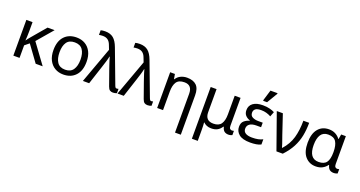

<svg xmlns="http://www.w3.org/2000/svg" viewBox="-50 -1621 5069 2706"><g transform="rotate(20 2485.0 -268.0)"><path d="M509 -536 306 -299 525 0H420L244 -242L178 -188V0H85V-536H178V-397Q178 -357 176 -319Q174 -281 172 -261H174Q183 -274 193.5 -287.5Q204 -301 213 -312L403 -536Z M1085 -269Q1085 -136 1017.5 -63Q950 10 835 10Q764 10 708.5 -22.5Q653 -55 621 -117.5Q589 -180 589 -269Q589 -402 656 -474Q723 -546 838 -546Q911 -546 966.5 -513.5Q1022 -481 1053.5 -419.5Q1085 -358 1085 -269ZM680 -269Q680 -174 717.5 -118.5Q755 -63 837 -63Q918 -63 956 -118.5Q994 -174 994 -269Q994 -364 956 -418Q918 -472 836 -472Q754 -472 717 -418Q680 -364 680 -269Z M1581 10Q1552 10 1533.5 -3Q1515 -16 1502 -53L1423 -276Q1415 -300 1403.5 -333Q1392 -366 1382 -398Q1372 -430 1367 -451H1363Q1356 -415 1341.5 -368Q1327 -321 1314 -281L1222 0H1128L1324 -538L1298 -605Q1282 -649 1252.5 -671Q1223 -693 1175 -693Q1157 -693 1143.5 -691Q1130 -689 1119 -687V-757Q1133 -761 1149.5 -763Q1166 -765 1186 -765Q1263 -765 1310 -726.5Q1357 -688 1389 -602L1579 -97Q1587 -76 1593.5 -69Q1600 -62 1611 -62Q1619 -62 1626 -64Q1633 -66 1638 -67V-2Q1627 3 1612.5 6.5Q1598 10 1581 10Z M2100 10Q2071 10 2052.5 -3Q2034 -16 2021 -53L1942 -276Q1934 -300 1922.5 -333Q1911 -366 1901 -398Q1891 -430 1886 -451H1882Q1875 -415 1860.5 -368Q1846 -321 1833 -281L1741 0H1647L1843 -538L1817 -605Q1801 -649 1771.5 -671Q1742 -693 1694 -693Q1676 -693 1662.5 -691Q1649 -689 1638 -687V-757Q1652 -761 1668.5 -763Q1685 -765 1705 -765Q1782 -765 1829 -726.5Q1876 -688 1908 -602L2098 -97Q2106 -76 2112.5 -69Q2119 -62 2130 -62Q2138 -62 2145 -64Q2152 -66 2157 -67V-2Q2146 3 2131.5 6.5Q2117 10 2100 10Z M2597 240V-343Q2597 -472 2482 -472Q2397 -472 2363.5 -422Q2330 -372 2330 -278V0H2242V-536H2313L2326 -463H2331Q2357 -505 2400.5 -525.5Q2444 -546 2495 -546Q2587 -546 2635.5 -499.5Q2684 -453 2684 -349V240Z M2850 240V-536H2938V-190Q2938 -63 3060 -63Q3142 -63 3176 -113Q3210 -163 3210 -257V-536H3298V-118Q3298 -87 3310 -74.5Q3322 -62 3339 -62Q3347 -62 3356 -64Q3365 -66 3369 -67V-3Q3362 1 3346 5.5Q3330 10 3313 10Q3276 10 3251.5 -8Q3227 -26 3216 -72H3209Q3184 -32 3147 -11Q3110 10 3054 10Q3015 10 2986 -2.5Q2957 -15 2937 -35H2933Q2935 -17 2936.5 13Q2938 43 2938 84V240Z M3639 10Q3523 10 3469.5 -34.5Q3416 -79 3416 -146Q3416 -206 3449.5 -235Q3483 -264 3529 -277V-282Q3486 -296 3460 -325.5Q3434 -355 3434 -403Q3434 -471 3486 -508.5Q3538 -546 3632 -546Q3688 -546 3733.5 -534.5Q3779 -523 3808 -507L3780 -434Q3748 -452 3711.5 -462.5Q3675 -473 3632 -473Q3572 -473 3546.5 -452.5Q3521 -432 3521 -397Q3521 -351 3557.5 -332.5Q3594 -314 3642 -314H3711V-246H3642Q3576 -246 3541.5 -221.5Q3507 -197 3507 -151Q3507 -108 3541.5 -86.5Q3576 -65 3639 -65Q3691 -65 3729.5 -73Q3768 -81 3799 -97V-19Q3768 -3 3727 3.5Q3686 10 3639 10ZM3611 -606V-618L3659 -776H3765V-766L3670 -606Z M4031 0 3841 -536H3932L4029 -247Q4037 -223 4049 -190Q4061 -157 4071.5 -125.5Q4082 -94 4087 -74H4091Q4176 -168 4208 -279.5Q4240 -391 4240 -536H4327Q4327 -431 4309 -340.5Q4291 -250 4247.5 -166.5Q4204 -83 4126 0Z M4620 10Q4524 10 4463 -59.5Q4402 -129 4402 -266Q4402 -402 4461.5 -474Q4521 -546 4624 -546Q4680 -546 4722 -523Q4764 -500 4790 -463H4794L4807 -536H4877V-118Q4877 -87 4889 -74.5Q4901 -62 4918 -62Q4926 -62 4935 -64Q4944 -66 4948 -67V-3Q4941 1 4925 5.5Q4909 10 4892 10Q4855 10 4830.5 -8Q4806 -26 4795 -72H4788Q4763 -36 4721.5 -13Q4680 10 4620 10ZM4638 -63Q4721 -63 4755.5 -110.5Q4790 -158 4790 -261V-267Q4790 -367 4756.5 -420Q4723 -473 4637 -473Q4564 -473 4528.5 -419.5Q4493 -366 4493 -265Q4493 -63 4638 -63Z"/></g></svg>

Font: RS Noto Sans
Style: Regular
Weight: 400
Designer: Monotype Design Team
Foundry: Monotype Imaging Inc.
Version: Version 3.10